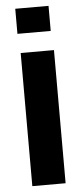

<svg xmlns="http://www.w3.org/2000/svg" viewBox="-56 -831 363 862"><g transform="rotate(-5 125.5 -400.0)"><path d="M47 -687V-800H197V-687ZM54 0V-600H204V0Z"/></g></svg>

Font: Big Shoulders Stencil Text Black
Style: Regular
Weight: 900
Designer: Patric King
Foundry: XO Type Co
Version: Version 1.000